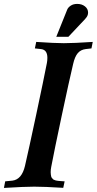

<svg xmlns="http://www.w3.org/2000/svg" viewBox="-33 -945 487 967"><path d="M-13.2 1.5 -6.8 -31.7 29.3 -35.2Q76.7 -41 92.8 -109.4Q111.3 -189 149.4 -367.9Q187.5 -546.9 203.1 -627.4Q205.6 -640.6 205.6 -653.8Q205.6 -694.3 173.8 -697.8L142.6 -701.2L149.4 -733.9Q242.7 -727.5 288.6 -727.5Q338.9 -727.5 434.1 -733.9L427.7 -701.2L398.4 -697.8Q373.5 -694.8 358.6 -677.2Q343.8 -659.7 335.4 -623Q316.4 -543.5 278.3 -364.3Q240.2 -185.1 225.1 -105Q222.2 -90.8 222.2 -78.1Q222.2 -71.3 223.1 -65.7Q224.1 -60.1 224.9 -55.9Q225.6 -51.8 229 -48.3Q232.4 -44.9 233.9 -42.7Q235.4 -40.5 240.7 -38.8Q246.1 -37.1 248 -36.1Q250 -35.2 257.8 -34.4Q265.6 -33.7 267.8 -33.4Q270 -33.2 279.8 -32.5Q289.6 -31.7 292.5 -31.7L285.6 1Q190.9 -4.9 139.2 -4.9Q90.3 -4.9 -13.2 1.5ZM311.5 -759.8H250.5L305.7 -897Q310.1 -907.7 323.2 -916.5Q336.4 -925.3 356 -925.3Q379.4 -925.3 395 -912.8Q410.6 -900.4 410.6 -881.3Q410.6 -864.7 397 -851.1H397.5Q356.4 -808.1 311.5 -759.8Z"/></svg>

Font: Flanker
Style: Bold Italic
Weight: 700
Italic angle: -12°
Designer: Flanker
Version: Version 2.000